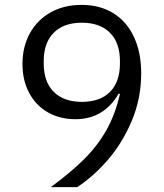

<svg xmlns="http://www.w3.org/2000/svg" viewBox="-20 -766 670 786"><path d="M188 0Q271 -61 325.5 -115.5Q380 -170 416 -234Q452 -298 471 -381L466 -383Q405 -278 289 -278Q226 -278 177 -305.5Q128 -333 100 -384.5Q72 -436 72 -504Q72 -575 102.5 -630Q133 -685 187.5 -715.5Q242 -746 314 -746Q389 -746 444 -712Q499 -678 528.5 -614.5Q558 -551 558 -466Q558 -363 519.5 -271.5Q481 -180 421 -111Q361 -42 296 0ZM471 -506V-516Q471 -591 430 -632Q389 -673 315 -673Q241 -673 200 -632Q159 -591 159 -516V-506Q159 -431 200 -390Q241 -349 315 -349Q390 -349 430.5 -390Q471 -431 471 -506Z"/></svg>

Font: IBM Plex Sans JP
Style: Regular
Weight: 400
Designer: Mike Abbink; Paul van der Laan; Pieter van Rosmalen; Wujin Sim; Yejin Wi; Jinhee Kim; Boomi Park; Yona Kim; Kichan Ma
Foundry: Sandoll Inc.
Version: Version 1.001